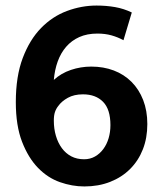

<svg xmlns="http://www.w3.org/2000/svg" viewBox="-20 -661 586 692"><path d="M328 -641Q363 -641 394.5 -635.5Q426 -630 455 -616L425 -516Q405 -527 382 -533.5Q359 -540 331 -540Q294 -540 266 -527.5Q238 -515 218.5 -492.5Q199 -470 188 -439.5Q177 -409 174 -373Q200 -397 235.5 -409Q271 -421 309 -421Q353 -421 390 -407Q427 -393 454 -366Q481 -339 496 -300.5Q511 -262 511 -214Q511 -164 495 -123Q479 -82 449 -52Q419 -22 377 -5.5Q335 11 284 11Q240 11 196 -4.5Q152 -20 117 -56Q82 -92 59.5 -150Q37 -208 37 -293Q37 -386 62 -452Q87 -518 128 -560Q169 -602 221.5 -621.5Q274 -641 328 -641ZM174 -226Q174 -197 181.5 -171.5Q189 -146 203 -127Q217 -108 237 -97.5Q257 -87 283 -87Q305 -87 322.5 -97Q340 -107 352.5 -124Q365 -141 371.5 -163Q378 -185 378 -210Q378 -267 351.5 -294Q325 -321 279 -321Q247 -321 224.5 -308.5Q202 -296 190 -279Q182 -269 178 -257Q174 -245 174 -226Z"/></svg>

Font: Mukta
Style: Bold
Weight: 700
Designer: Girish Dalvi and Yashodeep Gholap
Foundry: Ek Type
Version: Version 2.538;PS 1.002;hotconv 16.6.51;makeotf.lib2.5.65220;